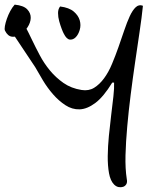

<svg xmlns="http://www.w3.org/2000/svg" viewBox="-29 -796 680 813"><path d="M454.1 -14.6Q438.5 -30.3 432.6 -62.5Q426.8 -94.7 427.2 -135.3Q427.7 -175.8 432.1 -221.2Q436.5 -266.6 441.9 -309.6Q447.3 -352.5 451.2 -388.2Q455.1 -423.8 454.1 -446.3H446.3Q409.2 -385.7 374.5 -359.9Q339.8 -334 308.1 -333Q276.4 -332 248 -350.6Q219.7 -369.1 195.8 -396.5Q171.9 -423.8 152.8 -455.6Q133.8 -487.3 120.1 -511.7L16.6 -667Q10.7 -679.7 10.7 -691.9Q10.7 -704.1 16.1 -711.9Q21.5 -719.7 31.2 -720.7Q41 -721.7 54.7 -712.9Q67.4 -704.1 79.6 -681.2Q91.8 -658.2 106.4 -627.4Q121.1 -596.7 139.2 -562.5Q157.2 -528.3 182.1 -498Q207 -467.8 239.7 -444.8Q272.5 -421.9 316.4 -415Q346.7 -410.2 369.6 -424.3Q392.6 -438.5 411.6 -464.4Q430.7 -490.2 445.3 -525.4Q460 -560.5 472.7 -596.7Q485.4 -632.8 497.1 -667.5Q508.8 -702.1 520.5 -727.5Q532.2 -752.9 545.9 -765.6Q559.6 -778.3 576.2 -771.5Q571.3 -722.7 562 -660.6Q552.7 -598.6 543 -531.7Q533.2 -464.8 524.4 -395.5Q515.6 -326.2 509.8 -260.7Q503.9 -195.3 502.4 -138.2Q501 -81.1 507.8 -38.1Q510.7 -24.4 505.9 -16.1Q501 -7.8 492.2 -4.9Q483.4 -2 473.1 -3.9Q462.9 -5.9 454.1 -14.6ZM-7.8 -666Q-10.7 -671.9 -8.3 -685.5Q-5.9 -699.2 0 -716.3Q5.9 -733.4 14.6 -749.5Q23.4 -765.6 33.2 -776.4Q71.3 -772.5 86.4 -756.3Q101.6 -740.2 101.1 -720.2Q100.6 -700.2 87.4 -680.2Q74.2 -660.2 57.1 -649.4Q40 -638.7 22 -640.6Q3.9 -642.6 -7.8 -666ZM241.2 -653.3Q238.3 -658.2 232.4 -673.3Q226.6 -688.5 221.7 -706.1Q216.8 -723.6 216.8 -740.7Q216.8 -757.8 225.6 -768.6Q263.7 -763.7 283.2 -747.1Q302.7 -730.5 308.6 -710Q314.5 -689.5 308.6 -669.4Q302.7 -649.4 291.5 -638.2Q280.3 -627 266.6 -628.4Q252.9 -629.9 241.2 -653.3Z"/></svg>

Font: Give You Glory
Style: Regular
Weight: 400
Designer: Kimberly Geswein
Foundry: Kimberly Geswein
Version: Version 1.002